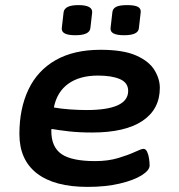

<svg xmlns="http://www.w3.org/2000/svg" viewBox="-20 -725 700 752"><path d="M323 7Q193 7 124.5 -46Q56 -99 56 -200Q56 -300 91.5 -374.5Q127 -449 198 -489.5Q269 -530 374 -530Q463 -530 513.5 -507.5Q564 -485 585 -450.5Q606 -416 606 -381Q606 -297 538 -251.5Q470 -206 341 -206Q289 -206 250 -210.5Q211 -215 182 -220Q181 -217 181 -212Q181 -149 221 -121.5Q261 -94 353 -94Q403 -94 443 -106Q483 -118 508.5 -130Q534 -142 542 -142Q551 -142 556.5 -130Q562 -118 564 -102.5Q566 -87 566 -77Q566 -58 535 -38.5Q504 -19 449 -6Q394 7 323 7ZM319 -294Q482 -294 482 -369Q482 -401 450 -415Q418 -429 364 -429Q292 -429 247.5 -397Q203 -365 191 -304Q219 -299 253.5 -296.5Q288 -294 319 -294ZM466 -587Q410 -587 413 -615L420 -676Q421 -691 434.5 -698Q448 -705 478 -705Q508 -705 520.5 -698Q533 -691 531 -676L524 -615Q522 -587 466 -587ZM275 -587Q219 -587 222 -615L229 -676Q232 -705 287 -705Q343 -705 341 -676L334 -615Q331 -587 275 -587Z"/></svg>

Font: Asap Expanded Expanded SemiBold
Style: Italic
Weight: 600
Width: 7
Italic angle: -6°
Designer: Pablo Cosgaya
Foundry: Omnibus-Type
Version: Version 3.001; ttfautohint (v1.8.4.7-5d5b)